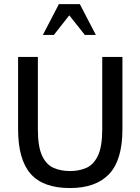

<svg xmlns="http://www.w3.org/2000/svg" viewBox="-20 -906 685 938"><path d="M321.3 12.7Q190.4 12.7 129.4 -57.1Q68.4 -127 68.4 -274.4V-627.9H165V-274.4Q165 -189.5 185.5 -145.5Q206.1 -101.6 241.7 -85.9Q277.3 -70.3 322.3 -70.3Q365.2 -70.3 400.9 -85.4Q436.5 -100.6 458 -144.5Q479.5 -188.5 479.5 -274.4V-627.9H578.1V-274.4Q578.1 -125 513.7 -56.2Q449.2 12.7 321.3 12.7ZM189.5 -735.4 267.6 -885.7H370.1L448.2 -735.4H394.5L318.4 -831.1L243.2 -735.4Z"/></svg>

Font: Padauk Book
Style: Regular
Weight: 400
Designer: Debbi Hosken, Becca Hirsbrunner Spalinger
Foundry: SIL International
Version: Version 5.000